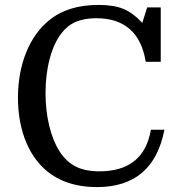

<svg xmlns="http://www.w3.org/2000/svg" viewBox="-20 -750 724 780"><path d="M371 -676Q322 -676 287.5 -661Q253 -646 229 -614Q199 -575 182 -511.5Q165 -448 165 -372Q165 -301 180 -239Q195 -177 222 -135Q249 -93 287.5 -73.5Q326 -54 384 -54Q564 -54 593 -223H648Q603 10 374 10Q236 10 154 -70Q105 -118 79 -191Q53 -264 53 -353Q53 -454 86 -536Q119 -618 179 -667Q255 -730 380 -730Q442 -730 481 -714Q520 -698 558 -657L578 -720H633V-499H572Q558 -587 507.5 -631.5Q457 -676 371 -676Z"/></svg>

Font: Domine
Style: Regular
Weight: 400
Designer: Pablo Impallari, Rodrigo Fuenzalida, Brenda Gallo
Foundry: Pablo Impallari, Rodrigo Fuenzalida, Brenda Gallo
Version: Version 2.000